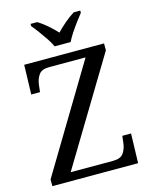

<svg xmlns="http://www.w3.org/2000/svg" viewBox="-135 -1016 862 1101"><g transform="rotate(-15 296.0 -465.5)"><path d="M36 0V-40L411 -664H194Q150 -664 133 -639.5Q116 -615 112 -582L107 -539H55L60 -714H534V-673L158 -50H410Q455 -50 472 -74.5Q489 -99 493 -132L498 -175H550L545 0ZM256 -771Q246 -794 228 -820.5Q210 -847 191 -873Q172 -899 156 -918V-931H195Q224 -914 252.5 -889Q281 -864 303 -840Q326 -864 355 -889Q384 -914 412 -931H451V-918Q436 -899 416.5 -873Q397 -847 379.5 -820.5Q362 -794 351 -771Z"/></g></svg>

Font: NotoSerif-Regular
Style: Regular
Weight: 400
Designer: Monotype Design Team
Foundry: Monotype Imaging Inc.
Version: Version 2.007; ttfautohint (v1.8) -l 8 -r 50 -G 200 -x 14 -D